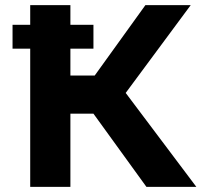

<svg xmlns="http://www.w3.org/2000/svg" viewBox="-20 -730 804 750"><path d="M98 0V-540H29V-633H98V-710H255V-633H345V-540H255V-435H350L548 -710H725L471 -367L747 0H552L345 -286H255V0Z"/></svg>

Font: Raleway ExtraBold
Style: Regular
Weight: 800
Designer: Matt McInerney, Pablo Impallari, Rodrigo Fuenzalida
Foundry: Matt McInerney, Pablo Impallari, Rodrigo Fuenzalida
Version: Version 4.026